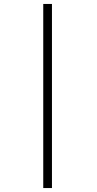

<svg xmlns="http://www.w3.org/2000/svg" viewBox="-20 -820 490 970"><path d="M198.5 -800H242.5V130H198.5Z"/></svg>

Font: League Mono Condensed UltraLight
Style: Regular
Weight: 200
Width: 1
Designer: Tyler Finck
Foundry: The League of Moveable Type / Tyler Finck
Version: Version 2.210